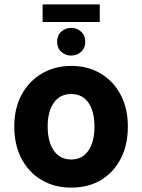

<svg xmlns="http://www.w3.org/2000/svg" viewBox="-20 -840 647 874"><path d="M304 14Q227 14 168.5 -21Q110 -56 77.5 -118.5Q45 -181 45 -264Q45 -347 78.5 -409Q112 -471 171 -505.5Q230 -540 304 -540Q380 -540 438 -505.5Q496 -471 529 -409Q562 -347 562 -264Q562 -181 530 -118.5Q498 -56 440.5 -21Q383 14 304 14ZM304 -114Q355 -114 382.5 -154.5Q410 -195 410 -264Q410 -333 382.5 -372.5Q355 -412 304 -412Q253 -412 225 -372.5Q197 -333 197 -264Q197 -195 225 -154.5Q253 -114 304 -114ZM174 -740V-820H434V-740ZM304 -587Q278 -587 259 -604Q240 -621 240 -650Q240 -679 259 -696Q278 -713 304 -713Q330 -713 349 -696Q368 -679 368 -650Q368 -621 349 -604Q330 -587 304 -587Z"/></svg>

Font: Ubuntu Sans ExtraBold
Style: Regular
Weight: 800
Designer: Dalton Maag Ltd
Foundry: Dalton Maag Ltd
Version: Version 1.006; ttfautohint (v1.8.4.7-5d5b)